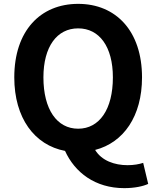

<svg xmlns="http://www.w3.org/2000/svg" viewBox="-20 -774 810 995"><path d="M205 -373C205 -532 275 -627 385 -627C495 -627 565 -532 565 -373C565 -207 495 -107 385 -107C275 -107 205 -207 205 -373ZM722 70C701 77 673 82 641 82C574 82 507 59 473 3C620 -35 716 -171 716 -373C716 -613 581 -754 385 -754C189 -754 54 -614 54 -373C54 -162 159 -22 317 8C368 120 473 201 624 201C678 201 723 191 748 179Z"/></svg>

Font: Noto Sans Japanese Bold
Style: Bold
Weight: 700
Designer: Ryoko NISHIZUKA (kana & ideographs); Paul D. Hunt (Latin, Greek & Cyrillic); Wenlong ZHANG (bopomofo); Sandoll Communica
Foundry: Adobe Systems Incorporated
Version: Version 1.000;PS 1;hotconv 1.0.78;makeotf.lib2.5.61930